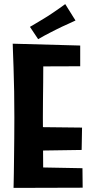

<svg xmlns="http://www.w3.org/2000/svg" viewBox="-20 -915 452 936"><path d="M46 1Q46 1 46.5 -18Q47 -37 47.5 -71Q48 -105 48.5 -148.5Q49 -192 49.5 -241.5Q50 -291 50 -342Q50 -406 49 -470Q48 -534 46 -586.5Q44 -639 43 -670.5Q42 -702 42 -702L192 -688Q192 -688 191.5 -663.5Q191 -639 191 -599.5Q191 -560 190.5 -513Q190 -466 189.5 -421Q189 -376 189 -341Q189 -306 189.5 -261Q190 -216 190 -171Q190 -126 190.5 -88Q191 -50 191.5 -26.5Q192 -3 192 -3ZM46 1 114 -100 382 -95 383 0ZM110 -180V-296L380 -293L378 -184ZM101 -591 42 -702 371 -693V-592ZM166 -724 126 -784Q146 -796 167.5 -808.5Q189 -821 211 -835Q226 -845 240.5 -854.5Q255 -864 269.5 -874.5Q284 -885 298 -895L348 -815Q331 -807 314.5 -799.5Q298 -792 282.5 -785Q267 -778 252 -770Q238 -763 223.5 -755.5Q209 -748 195 -740.5Q181 -733 166 -724Z"/></svg>

Font: Truculenta Black
Style: Regular
Weight: 900
Version: Version 1.002